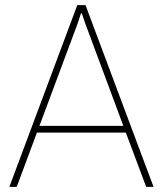

<svg xmlns="http://www.w3.org/2000/svg" viewBox="-20 -731 637 751"><path d="M134.3 -238.8H462.4L313.5 -639.2L299.8 -679.2H296.9L283.7 -639.2ZM472.2 -212.4H124.5L45.4 0H16.6L282.2 -710.9H314.5L580.6 0H551.8Z"/></svg>

Font: Roboto-Thin
Style: Regular
Weight: 250
Designer: Google
Version: Version 1.100141; 2013; ttfautohint (v0.94.14-c901) -l 8 -r 